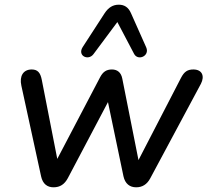

<svg xmlns="http://www.w3.org/2000/svg" viewBox="-20 -791 885 818"><path d="M208 7C236 7 255 -6 269 -32L440 -356L506 -40C513 -8 533 7 560 7C586 7 606 -5 620 -31L836 -434C853 -467 841 -495 804 -495C779 -495 765 -486 751 -459L570 -109L501 -456C496 -483 479 -495 457 -495C433 -495 419 -485 407 -463L224 -114L158 -451C152 -482 140 -495 115 -495C79 -495 62 -467 71 -426L155 -40C162 -7 182 7 208 7ZM603 -589 538 -735C527 -760 510 -771 486 -771C461 -771 442 -759 426 -735L332 -590C309 -553 356 -531 378 -560L480 -697L551 -562C567 -530 619 -552 603 -589Z"/></svg>

Font: SN Pro Medium
Style: Italic
Weight: 400
Italic angle: -9°
Designer: Tobias Whetton
Foundry: Supernotes
Version: Version 1.001;Glyphs 3.2 (3249)